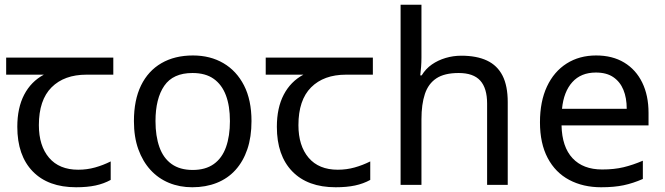

<svg xmlns="http://www.w3.org/2000/svg" viewBox="-20 -780 2807 810"><path d="M301 10Q183 10 118 -57Q53 -124 53 -245Q53 -325 82 -380.5Q111 -436 165 -465H6V-537H458V-465H345Q251 -465 197.5 -411.5Q144 -358 144 -252Q144 -165 187 -114.5Q230 -64 310 -64Q347 -64 381 -73.5Q415 -83 447 -99V-21Q418 -5 383 2.5Q348 10 301 10Z M1041 -269Q1041 -202 1023.5 -150.5Q1006 -99 973.5 -63Q941 -27 894.5 -8.5Q848 10 791 10Q738 10 693 -8.5Q648 -27 615 -63Q582 -99 563.5 -150.5Q545 -202 545 -269Q545 -358 575 -419.5Q605 -481 661 -513.5Q717 -546 794 -546Q867 -546 922.5 -513.5Q978 -481 1009.5 -419.5Q1041 -358 1041 -269ZM636 -269Q636 -206 652.5 -159.5Q669 -113 704 -88Q739 -63 793 -63Q847 -63 882 -88Q917 -113 933.5 -159.5Q950 -206 950 -269Q950 -333 933 -378Q916 -423 881.5 -447.5Q847 -472 792 -472Q710 -472 673 -418Q636 -364 636 -269Z M1396 10Q1278 10 1213 -57Q1148 -124 1148 -245Q1148 -325 1177 -380.5Q1206 -436 1260 -465H1101V-537H1553V-465H1440Q1346 -465 1292.5 -411.5Q1239 -358 1239 -252Q1239 -165 1282 -114.5Q1325 -64 1405 -64Q1442 -64 1476 -73.5Q1510 -83 1542 -99V-21Q1513 -5 1478 2.5Q1443 10 1396 10Z M1758 -537Q1758 -518 1756.5 -498Q1755 -478 1753 -462H1759Q1776 -490 1802 -508Q1828 -526 1860 -535.5Q1892 -545 1926 -545Q1991 -545 2034.5 -524.5Q2078 -504 2100 -461Q2122 -418 2122 -349V0H2035V-343Q2035 -408 2006 -440Q1977 -472 1915 -472Q1855 -472 1821 -449.5Q1787 -427 1772.5 -383.5Q1758 -340 1758 -277V0H1670V-760H1758Z M2495 -546Q2564 -546 2613.5 -516Q2663 -486 2689.5 -431.5Q2716 -377 2716 -304V-251H2349Q2351 -160 2395.5 -112.5Q2440 -65 2520 -65Q2571 -65 2610.5 -74.5Q2650 -84 2692 -102V-25Q2651 -7 2611 1.5Q2571 10 2516 10Q2440 10 2381.5 -21Q2323 -52 2290.5 -113.5Q2258 -175 2258 -264Q2258 -352 2287.5 -415Q2317 -478 2370.5 -512Q2424 -546 2495 -546ZM2494 -474Q2431 -474 2394.5 -433.5Q2358 -393 2351 -321H2624Q2624 -367 2610 -401Q2596 -435 2567.5 -454.5Q2539 -474 2494 -474Z"/></svg>

Font: lguzrati85
Style: Book
Weight: 400
Designer: Jelle Bosma - Monotype Design Team, Universal Thirst
Foundry: Monotype Imaging Inc.
Version: Version 2.106